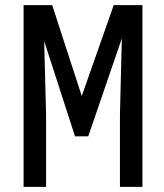

<svg xmlns="http://www.w3.org/2000/svg" viewBox="-20 -731 640 751"><path d="M184.1 -710.9 299.8 -355.5 424.8 -710.9H537.1V0H449.2V-283.7L456.5 -580.6L325.2 -197.8H273.4L152.8 -570.3L160.2 -283.7V0H72.3V-710.9Z"/></svg>

Font: TypoPRO Roboto Mono
Style: Regular
Weight: 400
Designer: Google
Version: Version 2.000986; 2015; ttfautohint (v1.3)